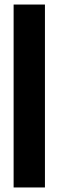

<svg xmlns="http://www.w3.org/2000/svg" viewBox="-20 -680 258 846"><path d="M40 146V-660H178V146Z"/></svg>

Font: Bricolage Grotesque 96pt ExtraBold
Style: Regular
Weight: 800
Designer: Mathieu Triay
Foundry: Atelier Triay
Version: Version 1.001;gftools[0.9.33.dev8+g029e19f]